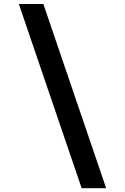

<svg xmlns="http://www.w3.org/2000/svg" viewBox="-20 -866 640 983"><path d="M523.5 97.5H398L76.5 -845.5H202Z"/></svg>

Font: Spline Sans Mono
Style: Regular
Weight: 400
Monospace: yes
Designer: Eben Sorkin, Mirko Velimirovic
Foundry: Sorkin Type
Version: Version 1.004